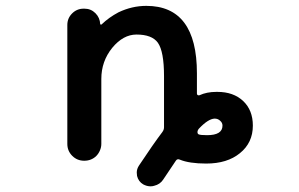

<svg xmlns="http://www.w3.org/2000/svg" viewBox="-20 -577 1040 667"><path d="M477.5 63.5Q460.9 53.7 456.1 34.2Q455.1 28.3 455.1 22.5Q455.1 9.8 462.9 -2Q512.7 -77.1 543.9 -118.2Q549.8 -126 549.8 -134.8V-312.5Q549.8 -398.4 528.3 -428.7Q507.8 -457 454.1 -457Q408.2 -457 370.1 -411.1Q332 -364.3 332 -302.7V-77.1Q332 -65.4 327.1 -54.2Q322.3 -43 314.5 -35.2Q306.6 -27.3 295.9 -22.9Q285.2 -18.6 272.5 -18.6Q248 -18.6 231 -35.6Q213.9 -52.7 213.9 -77.1V-490.2Q213.9 -513.7 230.5 -530.3Q247.1 -546.9 270.5 -546.9H273.4Q295.9 -546.9 311.5 -531.2Q327.1 -515.6 328.1 -493.2Q328.1 -492.2 330.1 -491.7Q332 -491.2 333 -492.2Q358.4 -516.6 391.6 -534.2Q438.5 -556.6 488.3 -556.6Q664.1 -556.6 664.1 -322.3V-252Q664.1 -248 667 -246.6Q669.9 -245.1 672.9 -246.1Q698.2 -257.8 731.4 -257.8Q733.4 -257.8 735.4 -257.8Q791 -257.8 824.7 -226.1Q858.4 -194.3 858.4 -140.6Q858.4 -81.1 813.5 -44.9Q769.5 -8.8 696.3 -8.8Q637.7 -8.8 604.5 -22.5Q595.7 -26.4 590.8 -18.6Q563.5 21.5 546.9 46.9Q536.1 63.5 515.6 68.4Q509.8 70.3 502.9 70.3Q490.2 70.3 477.5 63.5ZM670.9 -129.9Q666 -124 666 -118.2Q666 -115.2 667 -113.3Q668 -111.3 669.9 -110.4Q675.8 -107.4 699.2 -107.4Q752.9 -107.4 752.9 -140.6Q752.9 -150.4 745.1 -157.2Q737.3 -165 725.6 -165Q703.1 -164.1 670.9 -129.9Z"/></svg>

Font: Rounded-X Mgen+ 1mn medium
Style: Regular
Weight: 500
Designer: [Source Han Sans]
Ryoko NISHIZUKA  (kana & ideographs); Paul D. Hunt (Latin, Greek & Cyrillic); Wenlong ZHANG  (bopomofo
Version: Version 1.059.20150602